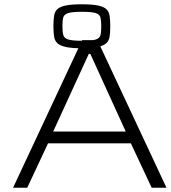

<svg xmlns="http://www.w3.org/2000/svg" viewBox="-20 -875 796 895"><path d="M41 0 363 -688H434L756 0H687L590 -207H204L107 0ZM228 -262H566L401 -624H394ZM361 -650Q314 -650 287 -656Q260 -662 247.5 -673.5Q235 -685 232 -705Q229 -725 229 -752Q229 -780 232 -800.5Q235 -821 247.5 -832.5Q260 -844 287 -849.5Q314 -855 361 -855Q409 -855 436 -849.5Q463 -844 475.5 -832.5Q488 -821 491 -801Q494 -781 494 -752Q494 -724 491 -704.5Q488 -685 475.5 -673.5Q463 -662 436 -656Q409 -650 361 -650ZM361 -685Q407 -685 425.5 -690.5Q444 -696 448 -710.5Q452 -725 452 -750Q452 -778 448.5 -793Q445 -808 426.5 -814Q408 -820 361 -820Q317 -820 298 -814Q279 -808 275 -794Q271 -780 271 -753Q271 -727 275 -712Q279 -697 298 -691Q317 -685 361 -685Z"/></svg>

Font: Saira Expanded Light
Style: Regular
Weight: 300
Width: 7
Designer: Hector Gatti with collaboration of the Omnibus-Type team
Foundry: Omnibus-Type
Version: Version 1.101